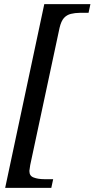

<svg xmlns="http://www.w3.org/2000/svg" viewBox="-20 -780 457 928"><path d="M228 128H5L194 -760H417L408 -718H365C350 -718 336 -716 323 -713C310 -710 298 -703 289 -693C280 -683 273 -667 268 -646L126 18C125 22 125 27 124 32C123 38 122 43 122 46C122 63 129 73 143 78C156 83 173 86 194 86H237L228 128Z"/></svg>

Font: NameLogos Serif
Style: Italic
Weight: 500
Version: Version 0.1